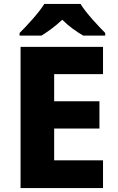

<svg xmlns="http://www.w3.org/2000/svg" viewBox="-20 -951 595 971"><path d="M204.1 -931.2C176.3 -885.7 115.7 -820.8 79.1 -784.2V-771H189.9C226.6 -793.9 259.3 -817.9 294.9 -851.1C328.1 -817.9 366.2 -791 400.9 -771H512.2V-784.2C478 -818.4 414.1 -886.2 387.2 -931.2ZM501 -140.1H253.9V-300.8H482.9V-439H253.9V-576.2H501V-713.9H84V0H501Z"/></svg>

Font: Noto Reveo Sans
Style: Regular
Weight: 800
Designer: Monotype Design Team
Foundry: Monotype Imaging Inc.
Version: Version 2.007